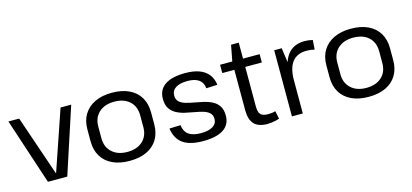

<svg xmlns="http://www.w3.org/2000/svg" viewBox="-59 -1088 3247 1514"><g transform="rotate(-15 1564.5 -331.0)"><path d="M8.4 -540H96.2L263.6 -50.7H266.6L434.1 -540H521L344.2 0H186.2Z M853.5 7.9Q772.5 7.9 714.2 -19.5Q655.9 -46.9 624.8 -98.5Q593.7 -150.1 593.7 -221.4V-318.6Q593.7 -389.9 625.2 -441.1Q656.8 -492.2 715.1 -520.1Q773.4 -547.9 853.5 -547.9Q934.7 -547.9 993 -520.5Q1051.3 -493.1 1082.4 -441.5Q1113.5 -389.9 1113.5 -318.6V-221.4Q1113.5 -150.1 1082.4 -98.5Q1051.3 -46.9 993 -19.5Q934.7 7.9 853.5 7.9ZM853.5 -65.1Q932.8 -65.1 978.7 -107.3Q1024.7 -149.5 1024.7 -222.1V-317.9Q1024.7 -390.7 978.7 -432.8Q932.8 -474.9 853.5 -474.9Q775.3 -474.9 728.9 -432.4Q682.5 -389.9 682.5 -317.9V-222.1Q682.5 -150.3 728.9 -107.7Q775.3 -65.1 853.5 -65.1Z M1453.2 7.2Q1345.4 7.2 1289.1 -32.7Q1232.9 -72.7 1220.5 -157.4L1311.7 -160.7Q1317.6 -108.2 1352 -83Q1386.3 -57.9 1452.3 -57.9Q1514.9 -57.9 1549.1 -79Q1583.4 -100.1 1583.4 -139Q1583.4 -171.4 1564.1 -188.9Q1544.9 -206.5 1513.5 -215.7Q1482.2 -225 1444.6 -231.3Q1407.1 -237.7 1369.6 -246.3Q1332 -255 1300.6 -271.8Q1269.3 -288.6 1250 -318.1Q1230.8 -347.5 1230.8 -396.7Q1230.8 -470.9 1287.4 -509.5Q1343.9 -548.1 1453.5 -548.1Q1519.9 -548.1 1566.6 -530.8Q1613.4 -513.5 1640.8 -478.9Q1668.2 -444.4 1675 -393.2L1583.5 -389Q1579.9 -435.3 1547.2 -459.1Q1514.5 -483 1454.7 -483Q1391.5 -483 1357.7 -461.1Q1323.9 -439.2 1323.9 -398.5Q1323.9 -366.1 1343.1 -348.2Q1362.4 -330.3 1393.8 -320.9Q1425.1 -311.6 1462.7 -305.3Q1500.2 -298.9 1537.7 -290.2Q1575.3 -281.5 1606.6 -265Q1638 -248.6 1657.2 -219.1Q1676.5 -189.6 1676.5 -140.5Q1676.5 -68.1 1619.7 -30.4Q1562.9 7.2 1453.2 7.2Z M1977.7 7.9Q1903.5 7.9 1869.2 -29.1Q1834.8 -66.1 1834.8 -144.3V-533.6L1860.9 -670.2H1923.7V-152.9Q1923.7 -103 1940.8 -84.2Q1958 -65.4 2002.9 -65.4Q2017.4 -65.4 2032.5 -67.3Q2047.6 -69.1 2062.2 -73.9L2075.5 -8.9Q2061.1 -4.2 2044.8 -0.3Q2028.5 3.5 2011.2 5.7Q1994 7.9 1977.7 7.9ZM1736.3 -540H2059.1V-472.2H1736.3Z M2178.2 -540H2239.5L2267.1 -341.6V0H2178.2ZM2239.1 -297Q2239.1 -420.5 2287.5 -484.2Q2335.8 -547.9 2427.3 -547.9Q2443.4 -547.9 2460.2 -545.8Q2476.9 -543.8 2493.2 -539.6L2487.8 -462.2Q2457.8 -470.4 2422.6 -470.4Q2345.9 -470.4 2306.5 -420.6Q2267.1 -370.8 2267.1 -270.7Z M2804.5 7.9Q2723.5 7.9 2665.2 -19.5Q2606.9 -46.9 2575.8 -98.5Q2544.7 -150.1 2544.7 -221.4V-318.6Q2544.7 -389.9 2576.2 -441.1Q2607.8 -492.2 2666.1 -520.1Q2724.4 -547.9 2804.5 -547.9Q2885.7 -547.9 2944 -520.5Q3002.3 -493.1 3033.4 -441.5Q3064.5 -389.9 3064.5 -318.6V-221.4Q3064.5 -150.1 3033.4 -98.5Q3002.3 -46.9 2944 -19.5Q2885.7 7.9 2804.5 7.9ZM2804.5 -65.1Q2883.8 -65.1 2929.7 -107.3Q2975.7 -149.5 2975.7 -222.1V-317.9Q2975.7 -390.7 2929.7 -432.8Q2883.8 -474.9 2804.5 -474.9Q2726.3 -474.9 2679.9 -432.4Q2633.5 -389.9 2633.5 -317.9V-222.1Q2633.5 -150.3 2679.9 -107.7Q2726.3 -65.1 2804.5 -65.1Z"/></g></svg>

Font: Pathway Extreme 8pt Thin
Style: Regular
Weight: 100
Designer: Eduardo Rodriguez Tunni
Foundry: Eduardo Rodriguez Tunni
Version: Version 1.000